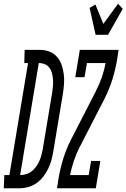

<svg xmlns="http://www.w3.org/2000/svg" viewBox="-80 -1000 672 1020"><path d="M-60 0 -57 -70H-30L69 -665H49L51 -735H137Q164 -734 187 -724Q210 -714 225 -695.5Q240 -677 248 -653.5Q256 -630 259 -604.5Q262 -579 260 -553Q258 -527 254 -501L203 -195Q199 -172 193 -149Q187 -126 176 -104Q165 -82 150.5 -62.5Q136 -43 115 -28Q94 -13 71 -6.5Q48 0 25 0ZM27 -70Q43 -70 59.5 -75Q76 -80 89 -90.5Q102 -101 112 -115Q122 -129 129 -144.5Q136 -160 140 -175.5Q144 -191 147 -207L198 -513Q200 -529 201.5 -546Q203 -563 201.5 -579.5Q200 -596 196 -611.5Q192 -627 183 -639.5Q174 -652 159 -658.5Q144 -665 127 -665H126ZM428 -815 396 -958 427 -976 469 -873 547 -980 572 -953 494 -815ZM223 0 231 -53Q240 -105 256 -157Q272 -209 297 -258L429 -515V-516Q448 -552 461 -589.5Q474 -627 481 -665H382L369 -590H320L344 -735H550L542 -682Q533 -630 517 -578Q501 -526 476 -477L344 -220L343 -219Q325 -183 312.5 -145.5Q300 -108 292 -70H391L404 -145H453L429 0Z"/></svg>

Font: Iosevka Curly Slab
Style: Italic
Weight: 400
Italic angle: -9°
Monospace: yes
Designer: Belleve Invis
Foundry: Belleve Invis
Version: Version 22.1.2; ttfautohint (v1.8.4)